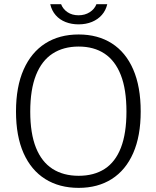

<svg xmlns="http://www.w3.org/2000/svg" viewBox="-20 -900 758 930"><path d="M361 10Q267.5 10 199.2 -32.8Q131 -75.5 94.2 -158Q57.5 -240.5 57.5 -360Q57.5 -480 94.5 -563.2Q131.5 -646.5 199.5 -689.8Q267.5 -733 361 -733Q454 -733 521.5 -690Q589 -647 625.2 -563.8Q661.5 -480.5 661.5 -360Q661.5 -241 625.2 -158.5Q589 -76 521.5 -33Q454 10 361 10ZM361 -48.5Q435.5 -48.5 487.2 -82Q539 -115.5 565.8 -184.8Q592.5 -254 592.5 -359.5Q592.5 -467 565.2 -536.5Q538 -606 486.5 -640.2Q435 -674.5 361 -674.5Q287 -674.5 234.5 -640.2Q182 -606 154.2 -536Q126.5 -466 126.5 -359.5Q126.5 -253.5 154.2 -184.5Q182 -115.5 234.5 -82Q287 -48.5 361 -48.5ZM499.5 -879.5Q492.5 -849.5 473.5 -827.8Q454.5 -806 425.5 -794Q396.5 -782 360.5 -782Q326.5 -782 297.8 -793.2Q269 -804.5 249.8 -826.5Q230.5 -848.5 223.5 -879.5H276Q285 -856 307 -841Q329 -826 360.5 -826Q391.5 -826 414.8 -841Q438 -856 447 -879.5Z"/></svg>

Font: Public Sans ExtraLight
Style: Regular
Weight: 250
Designer: The Public Sans Project Authors: Dan O. Williams and USWDS (Libre Franklin designed by Pablo Impallari and Rodrigo Fuenz
Version: Version 1.007